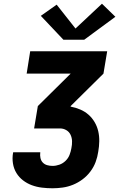

<svg xmlns="http://www.w3.org/2000/svg" viewBox="-20 -1010 640 1030"><path d="M262 0Q233 0 204.5 -3.5Q176 -7 150.5 -16.5Q125 -26 103.5 -42.5Q82 -59 68 -82Q54 -105 49.5 -133Q45 -161 50 -190Q50 -191 50.5 -192Q51 -193 51 -193H196Q196 -193 196 -192.5Q196 -192 196 -192Q194 -177 197 -162.5Q200 -148 209.5 -138Q219 -128 233 -124Q247 -120 262 -120Q280 -120 298.5 -126.5Q317 -133 331.5 -147Q346 -161 353 -179Q360 -197 363 -215Q367 -234 366.5 -252.5Q366 -271 358.5 -287Q351 -303 335.5 -312Q320 -321 302 -321H163L183 -441L359 -615H123L142 -735H555L535 -615L359 -441V-438Q386 -433 410.5 -422.5Q435 -412 454.5 -395Q474 -378 487.5 -355Q501 -332 507 -306Q513 -280 512.5 -252Q512 -224 507 -196Q503 -168 493 -141Q483 -114 465 -90Q447 -66 423 -48Q399 -30 372 -19Q345 -8 317 -4Q289 0 262 0ZM320 -797 199 -925 284 -985 385 -857 527 -990 599 -920 432 -797Z"/></svg>

Font: Iosevka SS04 Heavy Extended
Style: Italic
Weight: 900
Width: 7
Italic angle: -9°
Monospace: yes
Designer: Belleve Invis
Foundry: Belleve Invis
Version: Version 19.0.0; ttfautohint (v1.8.4)